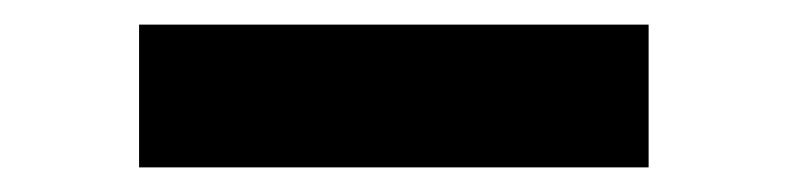

<svg xmlns="http://www.w3.org/2000/svg" viewBox="-20 -720 640 156"><path d="M507 -700V-584H93V-700Z"/></svg>

Font: Kreadon
Style: Regular
Weight: 400
Designer: kohakuno
Foundry: StudioGnu
Version: Version 1.000;Glyphs 3.1.2 (3151)